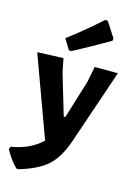

<svg xmlns="http://www.w3.org/2000/svg" viewBox="-155 -808 751 1071"><g transform="rotate(15 221.0 -272.0)"><path d="M315 -737 330 -736 386 -649 384 -635Q279 -574 177 -520L163 -521L126 -581Q223 -654 315 -737ZM145 -471 161 -391 231 -156H240L308 -377L326 -468H460L314 -39Q280 62 225.5 111.5Q171 161 62 193L51 192Q12 154 -18 98L-12 83Q98 65 165 0L-5 -465Z"/></g></svg>

Font: Alegreya Sans SC ExtraBold
Style: Regular
Weight: 800
Designer: Juan Pablo del Peral
Foundry: Huerta Tipografica
Version: Version 2.007